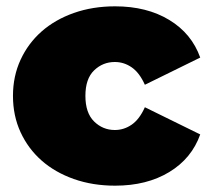

<svg xmlns="http://www.w3.org/2000/svg" viewBox="-20 -577 655 607"><path d="M344 10Q273 10 213.5 -11Q154 -32 111.5 -69.5Q69 -107 45 -159Q21 -211 21 -274Q21 -336 45 -388Q69 -440 111.5 -477.5Q154 -515 213.5 -536Q273 -557 344 -557Q444 -557 515 -514Q586 -471 613 -395L438 -309Q421 -347 396.5 -364Q372 -381 343 -381Q305 -381 277.5 -354.5Q250 -328 250 -274Q250 -220 277.5 -193Q305 -166 343 -166Q372 -166 396.5 -183Q421 -200 438 -238L613 -152Q586 -76 515 -33Q444 10 344 10Z"/></svg>

Font: Montserrat-Alt1 Black
Style: Regular
Weight: 900
Designer: Differentunic
Foundry: Differentunic
Version: Version 7.222